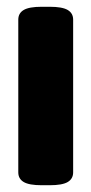

<svg xmlns="http://www.w3.org/2000/svg" viewBox="-20 -545 270 567"><path d="M103 2Q66 2 50 -7.5Q34 -17 34 -36V-487Q34 -506 50 -515.5Q66 -525 103 -525H127Q164 -525 180 -515.5Q196 -506 196 -487V-36Q196 -17 180 -7.5Q164 2 127 2Z"/></svg>

Font: Asap Condensed ExtraBold
Style: Regular
Weight: 800
Width: 3
Designer: Pablo Cosgaya
Foundry: Omnibus-Type
Version: Version 3.001; ttfautohint (v1.8.4.7-5d5b)